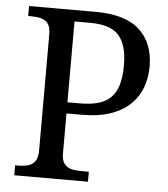

<svg xmlns="http://www.w3.org/2000/svg" viewBox="-52 -761 707 807"><g transform="rotate(5 302.0 -357.0)"><path d="M38 0V-42H51Q74 -42 92.5 -47Q111 -52 122 -67.5Q133 -83 133 -114V-604Q133 -634 121.5 -648.5Q110 -663 91.5 -667.5Q73 -672 51 -672H38V-714H319Q445 -714 505 -658.5Q565 -603 565 -505Q565 -460 551 -419.5Q537 -379 505.5 -347Q474 -315 422.5 -296.5Q371 -278 297 -278H234V-109Q234 -80 245.5 -65.5Q257 -51 275.5 -46.5Q294 -42 316 -42H349V0ZM287 -325Q332 -325 364.5 -334.5Q397 -344 417.5 -365Q438 -386 447.5 -419.5Q457 -453 457 -501Q457 -585 422 -625.5Q387 -666 302 -666H234V-325Z"/></g></svg>

Font: Noto Serif Thai
Style: Regular
Weight: 400
Designer: Monotype Design Team
Foundry: Monotype Imaging Inc.
Version: Version 2.001